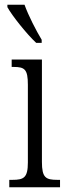

<svg xmlns="http://www.w3.org/2000/svg" viewBox="-20 -786 281 806"><path d="M132 -606H155V-619C132 -657 99 -721 83 -766H11V-756C30 -721 93 -642 132 -606ZM19 0H232V-31H221C172 -31 156 -40 156 -106V-536H29V-505H37C84 -505 97 -495 97 -430V-104C97 -40 80 -31 32 -31H19Z"/></svg>

Font: Noto Serif Armenian ExtraCondensed Light
Style: Regular
Weight: 300
Width: 2
Designer: Monotype Design Team
Foundry: Monotype Imaging Inc.
Version: Version 2.008